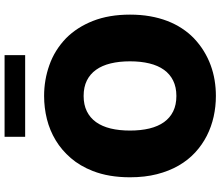

<svg xmlns="http://www.w3.org/2000/svg" viewBox="-82 -867 959 835"><g transform="rotate(-90 397.5 -449.5)"><path d="M397.7 9.9Q351.9 9.9 307.9 0.2Q263.8 -9.6 224.6 -29.5Q185.4 -49.4 152.2 -79.9Q119 -110.4 95 -152Q71 -193.5 57.5 -246.3Q44 -299 44 -363.6Q44 -456 71.4 -525.6Q93 -581 127.5 -620.9Q161.9 -660.9 204.9 -686.8Q247.9 -712.7 297.1 -725Q346.2 -737.2 397.7 -737.2Q467.3 -737.2 531.2 -714.5Q596.6 -691.8 648.8 -641.7Q696.7 -594.1 724.1 -524.5Q751.4 -454.9 751.4 -363.6Q751.4 -317.1 744.3 -276.6Q737.2 -236.2 723.9 -201.5Q710.6 -166.9 691.6 -138Q672.6 -109 648.8 -85.9Q622.2 -60.7 592.7 -42.6Q563.2 -24.5 531.4 -12.8Q499.6 -1.1 465.9 4.4Q432.2 9.9 397.7 9.9ZM397.7 -161.9Q436.1 -161.9 464.5 -176Q492.9 -190 511.5 -216.1Q530.2 -242.2 539.2 -279.5Q548.3 -316.8 548.3 -363.6Q548.3 -410.5 539.2 -447.8Q530.2 -485.1 511.5 -511.2Q492.9 -537.3 464.7 -551.3Q436.4 -565.3 397.7 -565.3Q359.4 -565.3 331 -551.3Q302.6 -537.3 283.9 -511.2Q265.3 -485.1 256.2 -447.8Q247.2 -410.5 247.2 -363.6Q247.2 -316.8 256.2 -279.3Q265.3 -241.8 283.9 -215.7Q302.6 -189.6 330.8 -175.8Q359 -161.9 397.7 -161.9ZM575.3 -819.6H220.2V-909.1H575.3Z"/></g></svg>

Font: Linik Sans Black
Style: Regular
Weight: 900
Designer: Fonts by Rasmus Andersson / Changes by Cristiano Sobral with parts from Marc Monis
Foundry: rsms
Version: Version 3.020; ttfautohint (v1.6)